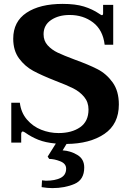

<svg xmlns="http://www.w3.org/2000/svg" viewBox="-20 -730 669 987"><path d="M322 10 302 43Q341 45 377 66Q413 87 413 131Q413 194 363 215.5Q313 237 249 237Q224 237 194 232L196 197Q210 199 216 199Q263 199 291.5 184.5Q320 170 320 137Q320 111 289.5 99Q259 87 233 87L225 75L267 8Q213 3 177 -11.5Q141 -26 110 -48Q102 -54 96 -54Q93 -54 91 -50Q89 -46 89 -41V3H38V-202H82Q88 -151 118.5 -115.5Q149 -80 192 -63Q235 -46 281 -46Q349 -46 392 -76Q435 -106 435 -167Q435 -205 412.5 -232Q390 -259 356 -276Q322 -293 264 -315Q193 -343 150.5 -366Q108 -389 78 -429.5Q48 -470 48 -531Q48 -619 116.5 -664.5Q185 -710 302 -710Q368 -710 411.5 -696.5Q455 -683 489 -660Q491 -659 496 -655.5Q501 -652 504 -652Q510 -652 510 -662V-705H562V-500H518Q509 -576 458.5 -614.5Q408 -653 338 -653Q281 -653 242.5 -627Q204 -601 204 -554Q204 -520 225 -497Q246 -474 276.5 -459.5Q307 -445 363 -424Q435 -398 481 -374.5Q527 -351 559 -306.5Q591 -262 591 -193Q591 -92 516.5 -41.5Q442 9 322 10Z"/></svg>

Font: Taviraj SemiBold
Style: Regular
Weight: 600
Designer: Katatrad Team
Foundry: CadsonDemak
Version: Version 1.001